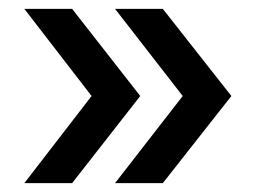

<svg xmlns="http://www.w3.org/2000/svg" viewBox="-20 -477 578 434"><path d="M187 -260 35 -457H143L297 -260L143 -63H35ZM393 -260 240 -457H348L503 -260L348 -63H240Z"/></svg>

Font: Sarabun Medium
Style: Regular
Weight: 500
Designer: Suppakit Chalermlarp | Katatrad Co.,Ltd.
Foundry: Cadson Demak Co.,Ltd.
Version: Version 1.000; ttfautohint (v1.6)